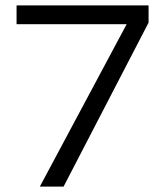

<svg xmlns="http://www.w3.org/2000/svg" viewBox="-20 -695 615 715"><path d="M128.3 0 451.7 -605H41.7V-675H533.3V-610.8L216.7 0Z"/></svg>

Font: Funnel Display Light Light
Style: Regular
Weight: 300
Version: Version 1.000